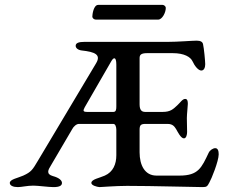

<svg xmlns="http://www.w3.org/2000/svg" viewBox="-20 -762 927 784"><path d="M381 -742C362 -742 357 -703 357 -694C357 -688 364 -682 371 -682H626C642 -682 657 -710 657 -730C657 -736 650 -742 644 -742ZM326 -324 435 -513C443 -527 455 -533 455 -498V-328C455 -315 454 -305 443 -305H337C319 -305 318 -309 326 -324ZM313 -556C368 -550 394 -539 372 -503L135 -106C113 -69 108 -60 75 -45C53 -35 20 -30 20 -15C20 -4 34 2 53 2C68 2 91 -4 116 -4C135 -4 179 2 198 2C223 2 233 -4 233 -15C233 -25 222 -36 196 -43C167 -51 177 -69 187 -85L275 -235C280 -245 292 -256 302 -256H443C451 -256 455 -244 455 -232V-128C455 -92 442 -60 408 -45C386 -35 353 -30 353 -15C353 -5 375 1 386 2C393 2 452 -3 499 -3C605 -3 771 2 808 2C825 2 827 -2 835 -17C843 -30 873 -104 873 -132C873 -147 869 -157 859 -157C850 -157 837 -149 832 -138C803 -77 790 -45 713 -45H619C571 -45 550 -88 550 -140V-232C550 -251 555 -256 574 -256H664C685 -256 692 -246 699 -235C705 -225 718 -197 731 -197C741 -197 744 -213 744 -223C744 -234 743 -265 743 -280C743 -295 747 -330 747 -338C747 -350 745 -358 736 -358C725 -358 716 -343 705 -333C687 -316 676 -305 644 -305H573C559 -305 550 -312 550 -336V-524C550 -537 554 -545 581 -545H685C733 -545 758 -529 766 -512C775 -492 790 -474 802 -474C814 -474 818 -488 818 -500C818 -511 813 -566 809 -582C807 -591 799 -596 783 -596C765 -596 706 -591 664 -591H324C303 -591 289 -587 289 -575C289 -566 298 -558 313 -556Z"/></svg>

Font: EB Garamond SC 08
Style: Regular
Weight: 400
Version: Version 0.016